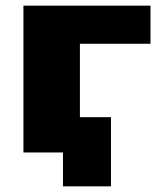

<svg xmlns="http://www.w3.org/2000/svg" viewBox="-20 -540 586 680"><path d="M263 -125H373V120H203V0H63V-520H513V-385H263Z"/></svg>

Font: M PLUS 1p Black
Style: Regular
Weight: 900
Version: Version 1.061